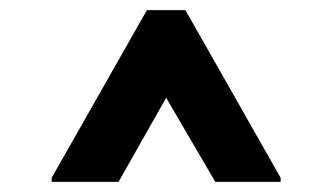

<svg xmlns="http://www.w3.org/2000/svg" viewBox="-20 -742 656 379"><path d="M82 -383V-391L270 -722H346L534 -391V-383H405L308 -549L214 -383Z"/></svg>

Font: Kufam ExtraBold
Style: Regular
Weight: 800
Designer: Wael Morcos, Artur Schmal
Foundry: Original Type
Version: Version 1.300; ttfautohint (v1.8.3)